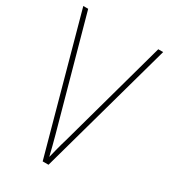

<svg xmlns="http://www.w3.org/2000/svg" viewBox="-177 -866 780 885"><g transform="rotate(30 212.5 -423.0)"><path d="M425 -780H399L240 -204C228 -165 221 -134 212 -99C204 -134 195 -166 185 -204L26 -780H0L196 -66H227Z"/></g></svg>

Font: Noto Sans Malayalam UI Condensed Thin
Style: Regular
Weight: 100
Width: 3
Designer: Jelle Bosma - Monotype Design Team
Foundry: Monotype Imaging Inc.
Version: Version 2.104